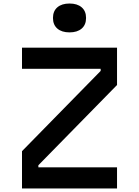

<svg xmlns="http://www.w3.org/2000/svg" viewBox="-20 -1071 790 1091"><path d="M105 0V-212L552 -668V-680H105V-800H645V-588L198 -132V-120H645V0ZM375 -887Q331 -887 306 -908.5Q281 -930 281 -969Q281 -1008 306 -1029.5Q331 -1051 375 -1051Q419 -1051 444 -1029.5Q469 -1008 469 -969Q469 -930 444 -908.5Q419 -887 375 -887Z"/></svg>

Font: Martian Mono SemiExpanded Medium
Style: Regular
Weight: 500
Width: 6
Designer: Roman Shamin
Foundry: Evil Martians
Version: Version 1.000